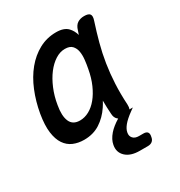

<svg xmlns="http://www.w3.org/2000/svg" viewBox="-179 -686 958 1020"><g transform="rotate(-30 300.0 -176.0)"><path d="M445 138Q463 138 470 147Q477 156 473 173Q471 190 460.5 199Q450 208 432 208H383Q327 208 298 180.5Q269 153 277 111Q282 81 308 51Q330 26 369 2Q366 0 364 -2Q350 -14 349 -38Q346 -81 346 -121Q337 -104 327 -89Q297 -44 255 -17Q213 10 157 10Q121 10 91.5 -2.5Q62 -15 43 -43Q24 -71 18 -116Q12 -161 23 -227Q35 -296 60 -357Q85 -418 122 -463Q159 -508 207 -534Q255 -560 312 -560Q360 -560 383 -536Q402 -516 410 -487L418 -511Q426 -538 443 -549Q460 -560 484 -560Q511 -560 519 -548.5Q527 -537 518 -511Q499 -453 484 -397Q469 -341 460 -283.5Q451 -226 448 -165.5Q445 -105 449 -38Q450 -21 445 -10H466L448 3Q412 29 394.5 50.5Q377 72 374 91Q370 111 382 124.5Q394 138 418 138ZM189 -90Q218 -90 245.5 -105Q273 -120 296 -148Q319 -176 336.5 -215.5Q354 -255 363 -305Q368 -330 371 -357.5Q374 -385 370 -407.5Q366 -430 352 -445Q338 -460 308 -460Q278 -460 249 -441.5Q220 -423 195.5 -391Q171 -359 152.5 -315Q134 -271 126 -221Q115 -160 130 -125Q145 -90 189 -90Z"/></g></svg>

Font: Maple Mono NL Medium
Style: Italic
Weight: 500
Italic angle: -10°
Monospace: yes
Designer: subframe7536
Version: Version 7.000